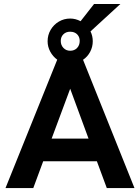

<svg xmlns="http://www.w3.org/2000/svg" viewBox="-20 -958 714 978"><path d="M271.5 -654Q249 -670.5 235.8 -695.2Q222.5 -720 222.5 -748Q222.5 -779.5 238 -806Q253.5 -832.5 279.8 -848Q306 -863.5 337.5 -863.5Q365 -863.5 390.5 -850L459 -937.5H593L441 -798Q452.5 -775 452.5 -748Q452.5 -719 439.2 -694Q426 -669 403 -653.5L665 0H524L473.5 -136.5H200L149.5 0H8ZM431 -252 337.5 -506 243 -252ZM337.5 -699.5Q359 -699.5 372.5 -713.5Q386 -727.5 386 -749.5Q386 -767.5 376 -779.8Q366 -792 349 -795.5H348Q342 -796.5 337.5 -796.5Q316 -796.5 302.8 -783.2Q289.5 -770 289.5 -749.5Q289.5 -728 303.2 -713.8Q317 -699.5 337.5 -699.5Z"/></svg>

Font: HK Grotesk
Style: Bold
Weight: 700
Designer: Alfredo Marco Pradil
Foundry: Hanken Design Co.
Version: Version 3.001